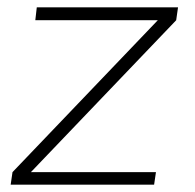

<svg xmlns="http://www.w3.org/2000/svg" viewBox="-20 -502 530 522"><path d="M464 -482H80L76 -447H409L14 -34L9 0H399L404 -34H64L459 -447Z"/></svg>

Font: Exo 2 Extra Light
Style: Italic
Weight: 250
Italic angle: -8°
Designer: Natanael Gama
Version: Version 1.001;PS 001.001;hotconv 1.0.88;makeotf.lib2.5.64775